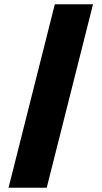

<svg xmlns="http://www.w3.org/2000/svg" viewBox="-20 -760 476 900"><path d="M237 -740H416L199 120H20Z"/></svg>

Font: Encode Sans Narrow
Style: Black
Weight: 900
Designer: Pablo Impallari, Andres Torresi
Foundry: Pablo Impallari, Andres Torresi
Version: Version 1.000; ttfautohint (v1.00) -l 8 -r 50 -G 200 -x 14 -